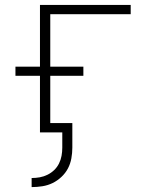

<svg xmlns="http://www.w3.org/2000/svg" viewBox="-20 -540 640 783"><path d="M109 223V186Q126 186 142.5 183Q159 180 174 172.5Q189 165 201 153.5Q213 142 220.5 127Q228 112 231 95.5Q234 79 234 62V0H143V-231H43V-268H143V-520H513V-482H185V-268H320V-231H185V-38H275V62Q275 84 271 106Q267 128 257 147Q247 166 230.5 181.5Q214 197 194.5 206.5Q175 216 153 219.5Q131 223 109 223Z"/></svg>

Font: Iosevka Extralight Extended
Style: Regular
Weight: 200
Width: 7
Monospace: yes
Designer: Belleve Invis
Foundry: Belleve Invis
Version: Version 32.5.0; ttfautohint (v1.8.4)